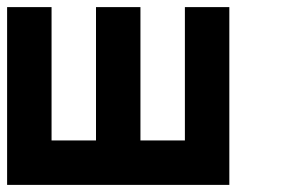

<svg xmlns="http://www.w3.org/2000/svg" viewBox="-20 -520 790 540"><path d="M0 0V-500H125V-125H250V-500H375V-125H500V-500H625V0Z"/></svg>

Font: Tiny5
Style: Regular
Weight: 400
Designer: Stefan Schmidt
Foundry: Made with Bits'n'Picas by Kreative Software
Version: Version 1.002; ttfautohint (v1.8.4.7-5d5b)